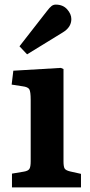

<svg xmlns="http://www.w3.org/2000/svg" viewBox="-20 -817 393 837"><path d="M98.1 -580.1 64.9 -615.2 184.1 -768.1Q196.8 -784.7 204.8 -790.8Q212.9 -796.9 223.1 -796.9Q254.4 -796.9 272.7 -776.4Q291 -755.9 291 -733.9Q291 -698.2 253.9 -675.8ZM32.2 0V-60.1L84 -68.8Q102.5 -71.8 108.2 -80.8Q113.8 -89.8 113.8 -113.8V-381.8Q113.8 -417 107.9 -427.5Q102.1 -438 78.1 -440.9L30.8 -448.2L38.1 -508.8L245.1 -521L256.8 -516.1V-113.8Q256.8 -89.8 262 -82Q267.1 -74.2 285.2 -69.8L333 -59.1V0Z"/></svg>

Font: Literata Book
Style: Bold
Weight: 700
Designer: Latin by Veronika Burian and Jose Scaglione. Greek by Irene Vlachou. Cyrillic by Vera Evstafieva
Foundry: TypeTogether
Version: Version 2.003;PS 002.003;hotconv 1.0.88;makeotf.lib2.5.64775